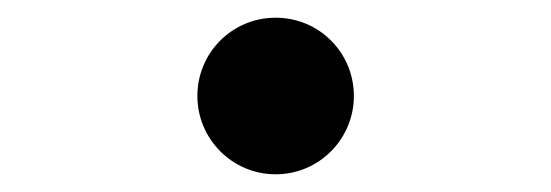

<svg xmlns="http://www.w3.org/2000/svg" viewBox="-20 -547 626 218"><path d="M293 -349.1C342.3 -349.1 381.8 -389.2 381.8 -438C381.8 -487.3 342.3 -526.9 293 -526.9C243.7 -526.9 204.1 -487.3 204.1 -438C204.1 -389.2 243.7 -349.1 293 -349.1Z"/></svg>

Font: Cascadia Code
Style: Bold
Weight: 700
Monospace: yes
Designer: Aaron Bell
Foundry: Saja Typeworks
Version: Version 2404.023